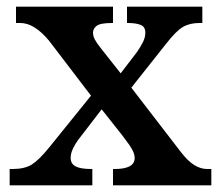

<svg xmlns="http://www.w3.org/2000/svg" viewBox="-20 -556 660 576"><path d="M9 0V-49H18Q54 -49 75.5 -62.5Q97 -76 127 -113L253 -269L127 -434Q83 -487 41 -487H28V-536H319V-487H316Q281 -487 270 -478.5Q259 -470 259 -458Q259 -448 264.5 -437.5Q270 -427 282 -412L342 -336L391 -400Q402 -416 409 -430Q416 -444 416 -458Q416 -476 401.5 -481.5Q387 -487 364 -487H361V-536H587V-487H578Q549 -487 528.5 -475Q508 -463 477 -423L374 -293L521 -102Q543 -73 562.5 -61Q582 -49 601 -49H614V0H319V-49H324Q384 -49 384 -82Q384 -93 377 -106.5Q370 -120 346 -151L285 -228L215 -137Q206 -125 199 -110.5Q192 -96 192 -82Q192 -65 206.5 -57Q221 -49 254 -49H257V0Z"/></svg>

Font: Noto Serif Thai SemiBold
Style: Regular
Weight: 600
Designer: Monotype Design Team
Foundry: Monotype Imaging Inc.
Version: Version 2.001; ttfautohint (v1.8.4.7-5d5b)